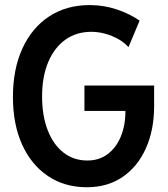

<svg xmlns="http://www.w3.org/2000/svg" viewBox="-20 -748 679 775"><path d="M330.6 7.8Q240.7 7.8 173.6 -37.4Q106.4 -82.5 69.3 -164.3Q32.2 -246.1 32.2 -356.9Q32.2 -469.2 70.6 -552.7Q108.9 -636.2 178.7 -681.9Q248.5 -727.5 341.8 -727.5Q399.4 -727.5 452.1 -709.7Q504.9 -691.9 543.5 -664.6L498.5 -557.6Q482.4 -576.2 457.8 -590.1Q433.1 -604 404.8 -611.8Q376.5 -619.6 348.6 -619.6Q288.1 -619.6 243.4 -587.4Q198.7 -555.2 174.3 -496.6Q149.9 -438 149.9 -358.4Q149.9 -280.3 172.6 -222.2Q195.3 -164.1 236.3 -132.1Q277.3 -100.1 332.5 -100.1Q379.9 -100.1 414.3 -125.7Q448.7 -151.4 467.5 -196.5Q486.3 -241.7 486.3 -300.3H320.8V-402.8H602.1V-320.3Q602.1 -223.1 568.8 -149.2Q535.6 -75.2 474.9 -33.7Q414.1 7.8 330.6 7.8Z"/></svg>

Font: Reddit Sans Condensed SemiBold
Style: Regular
Weight: 600
Designer: Stephen Hutchings
Foundry: Reddit
Version: Version 1.014